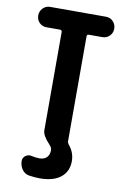

<svg xmlns="http://www.w3.org/2000/svg" viewBox="-102 -789 704 1069"><g transform="rotate(10 250.0 -255.0)"><path d="M408.2 -730.5Q432.6 -730.5 448.7 -713.4Q464.8 -696.3 464.8 -672.4Q464.8 -648.4 448.2 -631.8Q431.6 -615.2 408.2 -615.2H331.1Q320.3 -615.2 320.3 -603.5V-10.7Q320.3 -2 328.1 7.8Q360.4 45.9 360.4 94.7Q360.4 153.3 318.8 186.5Q277.3 219.7 200.2 219.7Q172.9 219.7 140.6 214.8Q115.2 210.9 100.1 189.5Q85 168 85 141.6Q85 122.1 101.6 110.8Q118.2 99.6 137.7 105.5Q161.1 110.4 179.7 110.4Q206.1 110.4 220.7 95.7Q235.4 81.1 235.4 54.7Q235.4 40 220.7 24.4Q179.7 -18.6 179.7 -47.9V-603.5Q179.7 -614.3 168.9 -615.2H91.8Q67.4 -615.2 51.3 -631.8Q35.2 -648.4 35.2 -672.4Q35.2 -696.3 51.8 -713.4Q68.4 -730.5 91.8 -730.5Z"/></g></svg>

Font: Rounded-X Mgen+ 2m bold
Style: Bold
Weight: 700
Designer: [Source Han Sans]
Ryoko NISHIZUKA  (kana & ideographs); Paul D. Hunt (Latin, Greek & Cyrillic); Wenlong ZHANG  (bopomofo
Version: Version 1.059.20150602